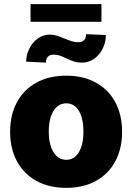

<svg xmlns="http://www.w3.org/2000/svg" viewBox="-20 -906 645 936"><path d="M29.3 -263.7Q29.3 -345.2 62.3 -407Q95.2 -468.8 157 -502.9Q218.8 -537.1 302.7 -537.1Q386.7 -537.1 448.2 -502.9Q509.8 -468.8 542.5 -407Q575.2 -345.2 575.2 -263.7Q575.2 -182.1 542.5 -120.4Q509.8 -58.6 448.2 -24.4Q386.7 9.8 302.7 9.8Q218.8 9.8 157 -24.4Q95.2 -58.6 62.3 -120.4Q29.3 -182.1 29.3 -263.7ZM386.7 -264.6Q386.7 -328.6 364.5 -365.5Q342.3 -402.3 303.7 -402.3Q263.7 -402.3 240.7 -365.5Q217.8 -328.6 217.8 -264.6Q217.8 -201.2 240.7 -164.1Q263.7 -127 303.7 -127Q342.3 -127 364.5 -164.1Q386.7 -201.2 386.7 -264.6ZM378.9 -600.6Q358.4 -600.6 342.5 -605.7Q326.7 -610.8 303.7 -621.1Q285.6 -630.4 271.2 -635Q256.8 -639.6 240.2 -639.6Q224.1 -639.6 214.1 -630.1Q204.1 -620.6 204.1 -600.6L107.4 -605.5Q107.9 -638.2 122.8 -668.7Q137.7 -699.2 164.1 -718.3Q190.4 -737.3 222.7 -737.3Q240.2 -737.3 256.6 -732.2Q272.9 -727.1 294.9 -717.8Q316.4 -709 331.1 -704.6Q345.7 -700.2 361.3 -700.2Q378.4 -700.2 389.2 -709.7Q399.9 -719.2 399.4 -739.3L496.1 -735.4Q496.1 -700.7 481 -669.7Q465.8 -638.7 439.2 -619.6Q412.6 -600.6 378.9 -600.6ZM474.6 -799.8H128.9V-885.7H474.6Z"/></svg>

Font: Pretendard GOV Black
Style: Regular
Weight: 900
Designer: Base glyphs from Inter by Rasmus Andersson; Hangeul glyphs from Noto Sans CJK(Source Han Sans) by Jang Soo-young and Kan
Foundry: Kil Hyung-jin
Version: Version 1.309